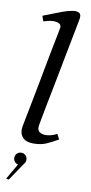

<svg xmlns="http://www.w3.org/2000/svg" viewBox="-112 -843 542 1138"><g transform="rotate(10 159.0 -274.0)"><path d="M134 16Q88 16 68 -9.5Q48 -35 55 -72Q57 -83 64 -119Q71 -155 81.5 -208Q92 -261 103.5 -322Q115 -383 126.5 -444Q138 -505 148 -556.5Q158 -608 165 -642.5Q172 -677 173 -684Q178 -710 148 -717Q118 -724 68 -707L57 -739Q77 -746 107 -758.5Q137 -771 169 -782.5Q201 -794 227.5 -798.5Q254 -803 268.5 -794Q283 -785 277 -755Q273 -734 264.5 -690Q256 -646 244.5 -587.5Q233 -529 221 -465Q209 -401 196.5 -338.5Q184 -276 174 -224Q164 -172 157.5 -137.5Q151 -103 150 -96Q145 -66 163.5 -54.5Q182 -43 211.5 -47Q241 -51 266 -65L282 -34Q244 -12 212 2Q180 16 134 16ZM29 252 13 249 68 154Q55 152 47 142Q39 132 39 119Q39 103 49.5 92.5Q60 82 76 82Q91 82 101.5 92.5Q112 103 112 119Q112 127 109 134L108 136Q106 140 103 143Z"/></g></svg>

Font: Wittgenstein-Italic Regular
Style: Italic
Weight: 400
Italic angle: -11°
Designer: Jörg Drees
Foundry: Jörg Drees
Version: Version 1.000; ttfautohint (v1.8.4.7-5d5b)